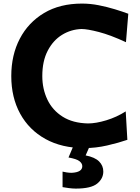

<svg xmlns="http://www.w3.org/2000/svg" viewBox="-20 -825 795 1088"><path d="M458.5 14.2Q330.6 14.2 237.5 -37.4Q144.5 -88.9 94.2 -180.9Q43.9 -272.9 43.9 -394Q43.9 -513.2 92.3 -605.7Q140.6 -698.2 230.2 -751.5Q319.8 -804.7 444.3 -804.7Q492.2 -804.7 540 -795.2Q587.9 -785.6 631.1 -772.5Q674.3 -759.3 707 -747.1L693.8 -585.9Q606 -626.5 540.5 -643.6Q475.1 -660.6 442.4 -660.6Q382.3 -658.7 331.8 -627.7Q281.2 -596.7 250.5 -537.8Q219.7 -479 219.7 -394Q219.7 -321.3 248.5 -260.7Q277.3 -200.2 335 -163.8Q392.6 -127.4 478.5 -125.5Q523.4 -125.5 582.3 -143.3Q641.1 -161.1 692.4 -193.8L701.7 -32.7Q652.3 -15.6 587.4 -0.7Q522.5 14.2 458.5 14.2ZM409.2 243.7Q391.1 243.7 369.1 240.7Q347.2 237.8 334.5 235.4V147.5Q342.8 149.9 358.2 152.1Q373.5 154.3 385.7 154.3Q446.3 151.4 446.3 116.7Q446.3 101.1 430.4 88.4Q414.6 75.7 368.2 67.4L408.7 -28.3H489.7V0L465.3 55.7Q517.6 65.9 541.5 89.8Q565.4 113.8 565.4 147Q565.4 187 530.8 215.3Q496.1 243.7 409.2 243.7Z"/></svg>

Font: Pinar-DS2-FD Bold
Style: Regular
Weight: 700
Designer: Amin Abedi
Version: Version 3.000